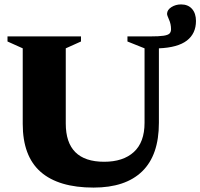

<svg xmlns="http://www.w3.org/2000/svg" viewBox="-20 -835 908 870"><path d="M755 -702.5Q755 -726 745.8 -746.2Q736.5 -766.5 737 -773Q737.5 -790.5 756.8 -802.8Q776 -815 800.5 -815Q832 -815 850 -794.8Q868 -774.5 868 -740Q868 -683 826.8 -651.2Q785.5 -619.5 700 -616V-278.5Q700 -132 624.2 -58.5Q548.5 15 404 15Q245.5 15 164.2 -56.2Q83 -127.5 83 -273.5V-616L14 -647V-670H347V-647L278 -616V-275.5Q278 -102 452 -102Q538 -102 586.5 -146.2Q635 -190.5 635 -278.5V-616L557.5 -647V-670H659Q701.5 -670 722 -673.2Q742.5 -676.5 748.8 -683.8Q755 -691 755 -702.5Z"/></svg>

Font: Newsreader 16pt ExtraBold
Style: Regular
Weight: 800
Designer: Hugues Gentile
Foundry: Production Type
Version: Version 1.003; ttfautohint (v1.8.3)